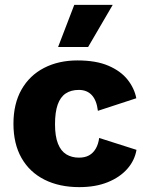

<svg xmlns="http://www.w3.org/2000/svg" viewBox="-20 -758 607 788"><path d="M298.2 -510Q374.2 -510 424.8 -488.3Q475.4 -466.6 503.5 -431.2Q531.6 -395.8 539.4 -354.8L381.8 -303.2Q376.6 -346.4 356.7 -367.7Q336.8 -389 303.4 -389Q271.4 -389 249.5 -374.3Q227.6 -359.6 216.7 -328.5Q205.8 -297.4 205.8 -248.2Q205.8 -198.8 217.9 -168.4Q230 -138 252.2 -124.5Q274.4 -111 304 -111Q328.6 -111 345.4 -120.3Q362.2 -129.6 372.9 -147.8Q383.6 -166 387 -191.8L540.2 -143Q532.8 -99.4 502.4 -64.9Q472 -30.4 422.1 -10.2Q372.2 10 305.4 10Q223.4 10 162.4 -20.7Q101.4 -51.4 68.3 -109.6Q35.2 -167.8 35.2 -250Q35.2 -332.2 68.3 -390.4Q101.4 -448.6 160.9 -479.3Q220.4 -510 298.2 -510ZM284.8 -738H442.6L341.6 -565H218.4Z"/></svg>

Font: Work Sans
Style: Regular
Weight: 400
Designer: Wei Huang
Foundry: Wei Huang
Version: Version 2.006; ttfautohint (v1.8.1.43-b0c9)